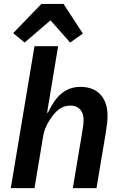

<svg xmlns="http://www.w3.org/2000/svg" viewBox="-20 -981 640 1001"><path d="M36.2 0H159.8L205.6 -274.5C213.8 -322.1 242.9 -362.6 256.7 -380.3C281.6 -411.9 309.3 -430.4 346.9 -430.4C396.3 -430.4 415.8 -395.2 415.8 -356.9C415.8 -336.3 412.6 -317.1 409.4 -296.9L359.7 0H483L531.2 -287.3C537.6 -327.1 540.5 -353 540.5 -378.9C540.5 -463.8 495.7 -528.1 399.9 -528.1C317.5 -528.1 268.8 -476.6 230.1 -393.5H225.5L283 -740.1H159.8ZM48.7 -808.2 108.3 -759.2 243.3 -875 345.9 -759.2 411.9 -806.1 311.1 -960.6H195.7Z"/></svg>

Font: Margiela Mono Italic SmBold It
Style: Regular
Weight: 600
Designer: Mike Abbink, Paul van der Laan, Pieter van Rosmalen
Foundry: Bold Monday
Version: Version 2.003 2021